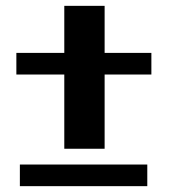

<svg xmlns="http://www.w3.org/2000/svg" viewBox="-20 -629 577 657"><path d="M36 -374H200V-120H338V-374H498V-448H338V-609H200V-448H36ZM48 8H484V-66H48Z"/></svg>

Font: Aerodynamic
Style: Bd
Weight: 500
Designer: Google
Version: Version 2.000980; 2014